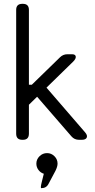

<svg xmlns="http://www.w3.org/2000/svg" viewBox="-20 -734 501 1008"><path d="M64.9 -682.1V-32.2Q64.9 0 97.2 0H100.1Q131.8 0 131.8 -32.2V-184.1L174.8 -226.1L355 -18.1Q370.6 0 395 0H409.2Q430.2 0 435.3 -11.7Q440.4 -23.4 426.8 -39.1L224.1 -273.9L363.8 -410.2Q379.4 -425.3 377.7 -437.3Q376 -449.2 357.9 -449.2H334Q311 -449.2 294.9 -433.1L147 -289.1H131.8V-682.1Q131.8 -713.9 100.1 -713.9H97.2Q64.9 -713.9 64.9 -682.1ZM200.2 217.8 210 178.2Q192.9 172.9 181.9 158.2Q170.9 143.6 170.9 125Q170.9 102.5 187.5 86.2Q204.1 69.8 227.1 69.8Q249.5 69.8 265.9 86.2Q282.2 102.5 282.2 125Q282.2 140.6 271 163.1L234.9 231Q223.6 253.9 196.8 253.9Q190.9 253.9 200.2 217.8Z"/></svg>

Font: Arcon Rounded-
Style: Regular
Weight: 400
Designer: M. Zarth
Foundry: martin zarth - visuelle & digitale kommunikation
Version: Version 1.110;PS 001.110;hotconv 1.0.70;makeotf.lib2.5.58329